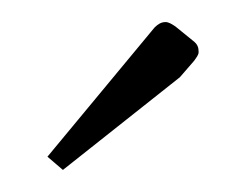

<svg xmlns="http://www.w3.org/2000/svg" viewBox="-20 -716 217 174"><path d="M139 -692C136 -694 133 -696 130 -696C126 -696 123 -694 120 -691L23 -574L37 -562L143 -646L156 -661C158 -664 160 -666 160 -669C160 -673 159 -676 155 -679Z"/></svg>

Font: FoglihtenNo04
Style: Regular
Weight: 500
Designer: gluk (gluksza@wp.pl)
Foundry: gluk (gluksza@wp.pl)
Version: Version 0.70